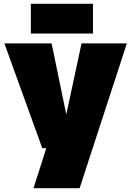

<svg xmlns="http://www.w3.org/2000/svg" viewBox="-20 -778 686 1008"><path d="M156 210 223 0H202L3 -550H251L328 -177L408 -550H646L398 210ZM142 -602V-758H468V-602Z"/></svg>

Font: Georama ExtraCondensed Thin Black
Style: Regular
Weight: 900
Version: Version 1.001